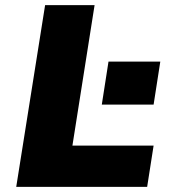

<svg xmlns="http://www.w3.org/2000/svg" viewBox="-20 -725 674 745"><path d="M43 0 155 -705H347L261 -160H576L551 0ZM375 -319 401 -486H602L576 -319Z"/></svg>

Font: Nunito Sans 7pt Black
Style: Italic
Weight: 900
Italic angle: -9°
Version: Version 3.101;gftools[0.9.27]